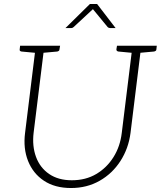

<svg xmlns="http://www.w3.org/2000/svg" viewBox="-20 -936 808 965"><path d="M337 9Q256 9 201 -27.5Q146 -64 121 -127Q96 -190 106 -268L160 -706H203L149 -269Q141 -202 161 -147.5Q181 -93 227 -61.5Q273 -30 341 -30Q411 -30 464 -61.5Q517 -93 550.5 -146.5Q584 -200 592 -268L646 -706H690L636 -268Q626 -190 585.5 -127Q545 -64 481 -27.5Q417 9 337 9ZM173 -706 163 -670 88 -677Q83 -678 80.5 -680.5Q78 -683 79 -688L81 -706ZM282 -706 279 -688Q279 -683 275.5 -680.5Q272 -678 268 -677L190 -670V-706ZM659 -706 649 -670 575 -677Q570 -678 567.5 -680.5Q565 -683 565 -688L568 -706ZM768 -706 766 -688Q766 -683 762.5 -680.5Q759 -678 754 -677L677 -670V-706ZM309 -795 432 -916H468L561 -795H533Q526 -795 521 -800L447 -890L350 -800Q348 -798 345 -796.5Q342 -795 338 -795Z"/></svg>

Font: Aleo ExtraLight
Style: Italic
Weight: 250
Italic angle: -7°
Designer: Alessio Laiso
Foundry: Alessio Laiso
Version: Version 2.001;gftools[0.9.29]